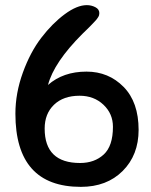

<svg xmlns="http://www.w3.org/2000/svg" viewBox="-20 -723 590 748"><path d="M40 -280Q40 -360 69 -440Q98 -520 141 -576Q184 -632 232 -667.5Q280 -703 318 -703Q336 -703 351.5 -695Q367 -687 367 -672Q367 -668 366 -664Q365 -660 362 -655.5Q359 -651 356 -647Q353 -643 346 -636Q339 -629 334.5 -624Q330 -619 319 -608.5Q308 -598 301 -591Q190 -480 167 -392Q226 -444 317 -444Q403 -444 461.5 -384.5Q520 -325 520 -217Q520 -119 458 -57Q396 5 295 5Q40 5 40 -280ZM154 -222Q154 -88 292 -88Q348 -88 384 -121Q420 -154 420 -229Q420 -280 383 -315Q346 -350 290 -350Q227 -350 190.5 -315Q154 -280 154 -222Z"/></svg>

Font: Sniglet
Style: Regular
Weight: 400
Designer: Haley Fiege
Foundry: Haley Fiege, Pablo Impallari, Brenda Gallo
Version: Version 2.000